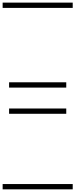

<svg xmlns="http://www.w3.org/2000/svg" viewBox="-20 -990 570 1453"><path d="M481.4 -367.2V-327.1H48.8V-367.2ZM481.4 -168.9V-128.9H48.8V-168.9ZM0 402.8H530.3V442.9H0ZM0 -970.2H530.3V-930.2H0Z"/></svg>

Font: AzarMehrMSRS1
Style: Regular
Weight: 1
Designer: Amin Abedi
Version: Version 1.00